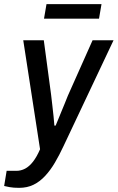

<svg xmlns="http://www.w3.org/2000/svg" viewBox="-57 -720 567 925"><path d="M35 185Q8 185 -11 181.5Q-30 178 -37 176L-25 103H22Q44 103 64 92.5Q84 82 102 59Q120 36 136 -1L55 -526H154L189 -265Q192 -242 195 -213.5Q198 -185 201 -159.5Q204 -134 205 -115H211Q216 -126 222.5 -142.5Q229 -159 237 -178Q245 -197 253.5 -218Q262 -239 270 -259L389 -526H490L249 -16Q229 27 207.5 63.5Q186 100 160.5 127.5Q135 155 104.5 170Q74 185 35 185ZM155 -630 167 -700H432L420 -630Z"/></svg>

Font: Archivo SemiCondensed Medium
Style: Italic
Weight: 500
Width: 4
Italic angle: -10°
Designer: Hector Gatti
Foundry: Omnibus-Type
Version: Version 2.001